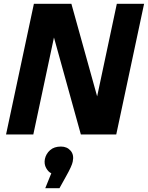

<svg xmlns="http://www.w3.org/2000/svg" viewBox="-20 -710 781 1014"><path d="M12 0 159 -690H357L493 -201L597 -690H741L594 0H407L265 -512L156 0ZM364 144Q360 166 329 221L294 284H219L251 205Q236 199 224 178Q212 157 217 130Q223 102 244.5 83Q266 64 302 64Q334 64 353 86Q372 108 364 144Z"/></svg>

Font: Radio Canada
Style: Bold Italic
Weight: 700
Italic angle: -12°
Designer: Charles Daoud, Etienne Aubert Bonn, Alexandre Saumier Demers, Jacques Le Bailly
Foundry: Radio-Canada
Version: Version 2.104; ttfautohint (v1.8.4.7-5d5b);gftools[0.9.28.de